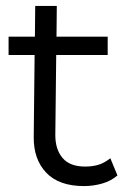

<svg xmlns="http://www.w3.org/2000/svg" viewBox="-20 -621 417 649"><path d="M264 8Q179 8 136 -37.5Q93 -83 94 -159L97 -435H9V-497H98L99 -601H172L171 -497H344V-435H170L167 -164Q167 -116 191.5 -87Q216 -58 268 -58Q291 -58 311 -63.5Q331 -69 353 -86L377 -28Q355 -9 325 -0.5Q295 8 264 8Z"/></svg>

Font: LivvicRegular
Style: Regular
Weight: 400
Designer: Jacques Le Bailly, Baron von Fonthausen
Version: Version 1.001; ttfautohint (v1.8.2)